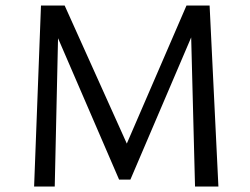

<svg xmlns="http://www.w3.org/2000/svg" viewBox="-20 -678 910 698"><path d="M774 0H689L675 -542L454 -25H413L191 -539L179 0H104L129 -658H215L441 -156L658 -658H742Z"/></svg>

Font: EauTestText Medium
Style: Regular
Weight: 500
Designer: Christian Thalmann (Catharsis Fonts)
Version: Version 0.001;PS 000.001;hotconv 1.0.88;makeotf.lib2.5.64775